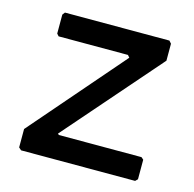

<svg xmlns="http://www.w3.org/2000/svg" viewBox="-78 -565 645 640"><g transform="rotate(15 244.0 -245.5)"><path d="M70.3 -486.3H430.7L438.5 -477.5V-418.9L152.3 -90.8L156.2 -86.9H441.4L449.2 -80.1V-12.7L441.4 -4.9H47.9L39.1 -12.7V-76.2L316.4 -396.5L309.6 -404.3H70.3L63.5 -412.1V-477.5Z"/></g></svg>

Font: LaylaRuqaa
Style: Regular
Weight: 400
Version: Version 2.0